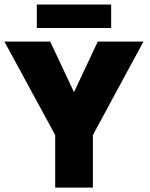

<svg xmlns="http://www.w3.org/2000/svg" viewBox="-43 -848 679 868"><path d="M123.5 -721.5V-827.5H459.5V-721.5ZM206.5 -237.5 -23 -660H184L291.5 -431.5L399 -660H605.5L377 -237.5V0H206.5Z"/></svg>

Font: League Spartan ExtraBold
Style: Regular
Weight: 800
Foundry: The League of Moveable Type
Version: Version 2.002